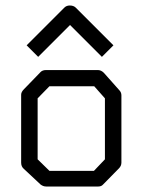

<svg xmlns="http://www.w3.org/2000/svg" viewBox="-20 -732 580 699"><path d="M98 -546 77 -567 214 -704Q222 -712 234 -712Q248 -712 256 -704L393 -567L372 -546L351 -525L235 -641L119 -525ZM117 -374V-152L160 -110H322L362 -152V-374L323 -418H160ZM67 -407 128 -470Q135 -477 148 -477H336Q348 -477 358 -467L414 -404Q422 -396 422 -385V-140Q422 -128 413 -119L355 -60Q349 -53 337.5 -53H334H148Q137.5 -53 128 -60L66 -118Q57 -126 57 -140V-387Q57 -397 67 -407Z"/></svg>

Font: IBM 3270
Style: Regular
Weight: 400
Monospace: yes
Version: Version 2.3.1